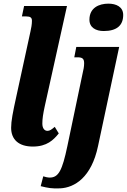

<svg xmlns="http://www.w3.org/2000/svg" viewBox="-20 -793 695 1052"><path d="M548 -623C619 -623 655 -653 655 -711C655 -756 616 -773 574 -773C522 -773 470 -750 470 -685C470 -642 505 -623 548 -623ZM160 10C237 10 273 -26 302 -62L280 -98C262 -83 253 -76 240 -76C223 -76 212 -91 212 -116C212 -142 216 -168 225 -210L347 -760H112L100 -703H124C147 -703 155 -696 155 -679C155 -659 151 -639 147 -621L70 -267C50 -176 41 -130 41 -93C41 -28 83 10 160 10ZM310 239C389 235 481 179 517 8L633 -536H398L387 -479H405C433 -479 441 -470 441 -446C441 -427 437 -410 432 -388L349 8C321 141 301 180 252 180C242 180 224 176 217 173L203 227C243 237 264 241 310 239Z"/></svg>

Font: Noto Serif ExtraCondensed Black
Style: Italic
Weight: 900
Width: 2
Italic angle: -12°
Designer: Monotype Design Team
Foundry: Monotype Imaging Inc.
Version: Version 2.014